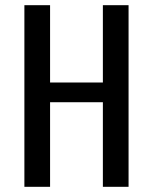

<svg xmlns="http://www.w3.org/2000/svg" viewBox="-20 -720 590 740"><path d="M74 0V-700H173V-402H376.5V-700H475.5V0H376.5V-326H173V0Z"/></svg>

Font: Trispace SemiCondensed
Style: Regular
Weight: 400
Width: 4
Designer: Tyler Finck
Foundry: Etcetera Type Company
Version: Version 1.210; ttfautohint (v1.8.3)